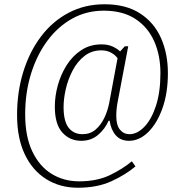

<svg xmlns="http://www.w3.org/2000/svg" viewBox="-20 -742 844 900"><path d="M345 138Q261 138 196.5 97.5Q132 57 96 -19Q60 -95 60 -203Q60 -312 89.5 -406.5Q119 -501 173 -572Q227 -643 302.5 -682.5Q378 -722 470 -722Q570 -722 636 -679.5Q702 -637 734.5 -564Q767 -491 767 -399Q767 -306 741.5 -234.5Q716 -163 674.5 -122.5Q633 -82 585 -82Q545 -82 522.5 -108Q500 -134 494 -176H489Q472 -137 439.5 -109.5Q407 -82 361 -82Q307 -82 272 -121Q237 -160 237 -242Q237 -291 251 -342Q265 -393 292.5 -436.5Q320 -480 361 -507Q402 -534 456 -534Q485 -534 506.5 -524.5Q528 -515 543 -501L565 -525H581L533 -272Q525 -234 525 -199Q525 -155 542.5 -134Q560 -113 587 -113Q623 -113 656.5 -147.5Q690 -182 711 -246Q732 -310 732 -400Q732 -482 703 -548Q674 -614 615 -653Q556 -692 466 -692Q386 -692 319 -655Q252 -618 202.5 -551.5Q153 -485 125.5 -396.5Q98 -308 98 -206Q98 -102 131.5 -32Q165 38 222 73Q279 108 351 108Q436 108 497 78Q558 48 598 14L615 38Q569 77 502.5 107.5Q436 138 345 138ZM367 -113Q403 -113 428 -134.5Q453 -156 469 -189.5Q485 -223 492 -260L531 -469Q521 -484 501 -495Q481 -506 455 -506Q410 -506 376.5 -480Q343 -454 321 -412.5Q299 -371 288.5 -325Q278 -279 278 -240Q278 -174 301.5 -143.5Q325 -113 367 -113Z"/></svg>

Font: Noto Serif SemiCondensed ExtraLight
Style: Italic
Weight: 200
Width: 4
Italic angle: -12°
Designer: Monotype Design Team
Foundry: Monotype Imaging Inc.
Version: Version 2.013